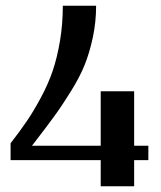

<svg xmlns="http://www.w3.org/2000/svg" viewBox="-20 -653 565 673"><path d="M17.1 -150.9Q50.8 -194.3 74.2 -228.8Q97.7 -263.2 123.3 -310.8Q148.9 -358.4 164.6 -404.3Q180.2 -450.2 190.2 -509.3Q200.2 -568.4 200.2 -632.8H316.9Q316.9 -575.2 305.2 -521Q293.5 -466.8 276.4 -424.6Q259.3 -382.3 227.5 -331.3Q195.8 -280.3 168.9 -243.7Q142.1 -207 97.7 -149.4Q93.8 -144.5 91.8 -142.1H333V-333H450.2V-142.1H500V-91.8H450.2V0H333V-91.8H17.1Z"/></svg>

Font: Resagokr
Style: Bold
Weight: 600
Designer: gluk
Foundry: gluk
Version: Version 0.95